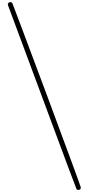

<svg xmlns="http://www.w3.org/2000/svg" viewBox="-20 -1170 851 1839"><path d="M731 649Q715 649 712 639Q707 632 383 -242Q61 -1107 55 -1124Q54 -1134 62 -1143Q69 -1150 80 -1150Q92 -1150 98 -1140Q101 -1137 428 -262Q754 615 754 625Q754 649 731 649Z"/></svg>

Font: KaTeX_Size2
Style: Regular
Weight: 400
Version: Version